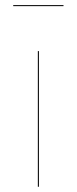

<svg xmlns="http://www.w3.org/2000/svg" viewBox="-20 -712 293 732"><path d="M222.1 -688.6V-692.5H30.4V-688.6ZM128.3 -517.2H124.3V0H128.3Z"/></svg>

Font: Fira Sans Four
Style: Regular
Weight: 100
Designer: Carrois Corporate & Edenspiekermann AG
Foundry: Carrois Corporate GbR & Edenspiekermann AG
Version: Version 4.203;PS 004.203;hotconv 1.0.88;makeotf.lib2.5.64775